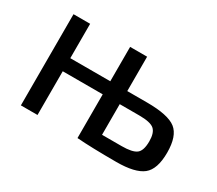

<svg xmlns="http://www.w3.org/2000/svg" viewBox="-96 -686 1007 890"><g transform="rotate(30 407.5 -241.0)"><path d="M471 -304H576Q690 -304 732 -271Q774 -238 774 -149Q774 -60 732.5 -27Q691 6 591 6Q458 6 380 0V-234H166V0H77V-488H166V-304H380V-488H471ZM471 -70H576Q633 -70 654.5 -86.5Q676 -103 676 -153Q676 -199 655.5 -216.5Q635 -234 576 -234H471Z"/></g></svg>

Font: Exo 2.0 Medium
Style: Regular
Weight: 500
Designer: Natanael Gama
Version: Version 1.001;PS 001.001;hotconv 1.0.70;makeotf.lib2.5.58329